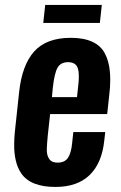

<svg xmlns="http://www.w3.org/2000/svg" viewBox="-20 -738 484 767"><path d="M152.8 -646.5 160.6 -718.3H386.7L378.9 -646.5ZM201.2 8.8Q101.6 8.8 64.5 -45.9Q36.1 -87.9 36.6 -161.1Q36.6 -183.6 39.1 -209L56.2 -368.2Q67.4 -477.1 116.2 -532Q165 -586.9 262.7 -586.9Q314.9 -586.9 348.9 -571Q382.8 -555.2 398.4 -525.4Q415 -495.1 418.9 -452.1Q420.4 -436 420.4 -418Q420.4 -388.7 416 -354.5L408.2 -282.2H180.2L170.9 -197.3Q168 -168 167 -143.6Q167 -141.1 167 -138.2Q167 -117.2 176.3 -103.5Q186.5 -87.9 210.4 -88.4Q239.3 -88.4 252 -108.2Q264.6 -127.9 268.1 -166L272.9 -210.4H400.4L396.5 -176.3Q387.2 -86.4 338.1 -38.8Q289.1 8.8 201.2 8.8ZM187.5 -350.1H287.6L293.5 -405.3Q294.9 -420.4 294.9 -432.6Q294.9 -457 289.1 -469.7Q280.3 -489.3 252 -489.7Q222.7 -489.7 210 -467.8Q197.3 -445.8 190.9 -386.7Z"/></svg>

Font: Oswald
Style: Medium
Weight: 500
Designer: Vernon Adams
Foundry: Vernon Adams
Version: 3.0; ttfautohint (v0.94.23-7a4d-dirty) -l 8 -r 50 -G 150 -x 